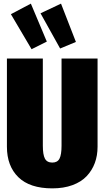

<svg xmlns="http://www.w3.org/2000/svg" viewBox="-20 -1018 575 1057"><path d="M149.9 -998 237.8 -789.1 153.8 -747.1 40 -939.9ZM315.9 -998 397.9 -787.1 311 -751 203.1 -944.8ZM517.1 -695.8V-210Q517.1 -161.6 502 -120.6Q486.8 -79.6 457 -48.1Q427.2 -16.6 378.9 1.2Q330.6 19 268.1 19Q144 19 81.1 -42.5Q18.1 -104 18.1 -210V-695.8H215.8V-215.8Q215.8 -166.5 227.3 -144.8Q238.8 -123 268.1 -123Q296.4 -123 307.6 -144.8Q318.8 -166.5 318.8 -215.8V-695.8Z"/></svg>

Font: Fira Sans Compressed Heavy
Style: Regular
Weight: 900
Width: 1
Designer: Carrois Corporate & Edenspiekermann AG
Foundry: Carrois Corporate GbR & Edenspiekermann AG
Version: Version 4.203;PS 004.203;hotconv 1.0.88;makeotf.lib2.5.64775